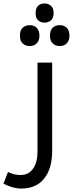

<svg xmlns="http://www.w3.org/2000/svg" viewBox="-60 -845 420 1105"><path d="M62 240.2Q14.2 240.2 -40 211.9L-14.2 145Q10.3 155.8 25.9 158.9Q41.5 162.1 60.1 162.1Q105 162.1 130.4 125.5Q155.8 88.9 155.8 28.8V-484.9H240.2V23.9Q240.2 125 194.3 182.6Q148.4 240.2 62 240.2ZM196.8 -714.8Q174.3 -714.8 159.7 -727.8Q145 -740.7 145 -770Q145 -798.8 159.7 -812Q174.3 -825.2 196.8 -825.2Q217.8 -825.2 233.2 -811.8Q248.5 -798.3 248.5 -770Q248.5 -740.7 233.2 -727.8Q217.8 -714.8 196.8 -714.8ZM110.8 -580.1Q87.4 -580.1 71 -594.2Q54.7 -608.4 54.7 -640.1Q54.7 -671.9 71 -686Q87.4 -700.2 110.8 -700.2Q137.7 -700.2 152.3 -683.8Q167 -667.5 167 -640.1Q167 -612.8 152.3 -596.4Q137.7 -580.1 110.8 -580.1ZM283.7 -580.1Q257.8 -580.1 242.7 -595.7Q227.5 -611.3 227.5 -640.1Q227.5 -668.9 242.4 -684.6Q257.3 -700.2 283.7 -700.2Q310.5 -700.2 325.2 -683.8Q339.8 -667.5 339.8 -640.1Q339.8 -612.8 325.2 -596.4Q310.5 -580.1 283.7 -580.1Z"/></svg>

Font: Droid Arabic Kufi
Style: Regular
Weight: 400
Designer: Pascal Zoghbi
Foundry: Irfont.ir
Version: Version 1.00 February 28, 2013, initial release